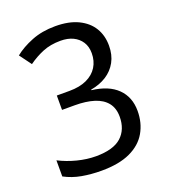

<svg xmlns="http://www.w3.org/2000/svg" viewBox="-135 -822 820 929"><g transform="rotate(-20 275.5 -357.0)"><path d="M229 10Q176 10 128.5 1.5Q81 -7 40 -29V-112Q83 -90 132 -77.5Q181 -65 227 -65Q317 -65 358.5 -102.5Q400 -140 400 -206Q400 -250 377.5 -278Q355 -306 313.5 -319Q272 -332 214 -332H149V-406H214Q267 -406 303.5 -423Q340 -440 359 -470.5Q378 -501 378 -541Q378 -575 362.5 -599Q347 -623 320 -636Q293 -649 256 -649Q204 -649 164 -632.5Q124 -616 88 -590L43 -651Q80 -681 134 -702.5Q188 -724 256 -724Q326 -724 373.5 -701Q421 -678 445 -638.5Q469 -599 469 -547Q469 -499 449.5 -463.5Q430 -428 395.5 -406Q361 -384 315 -376V-373Q401 -363 446 -318.5Q491 -274 491 -203Q491 -141 463 -92.5Q435 -44 377 -17Q319 10 229 10Z"/></g></svg>

Font: kannada25
Style: Book
Weight: 400
Designer: Jelle Bosma - Monotype Design Team
Foundry: Monotype Imaging Inc.
Version: Version 2.003